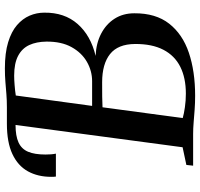

<svg xmlns="http://www.w3.org/2000/svg" viewBox="-36 -754 799 766"><g transform="rotate(-90 363.0 -371.5)"><path d="M363.5 8Q334.5 8 307.8 6Q281 4 256.8 2Q232.5 0 211.5 0H84.5L87.5 -27L158 -42L247 -708.5L236 -726L252 -743H317.5Q345.5 -743 370 -745Q394.5 -747 419 -749Q443.5 -751 472.5 -751Q534.5 -751 577 -738Q619.5 -725 645.2 -702.8Q671 -680.5 683 -652.5Q695 -624.5 695 -594Q696 -513.5 650 -461Q604 -408.5 522.5 -389Q573 -387 611.2 -367Q649.5 -347 671 -313.2Q692.5 -279.5 692.5 -234.5Q693 -149 651 -95.5Q609 -42 535 -17Q461 8 363.5 8ZM323 -403Q345.5 -403 370.8 -403Q396 -403 421.5 -403Q462.5 -403 498.8 -423.8Q535 -444.5 557.5 -485Q580 -525.5 579.5 -585.5Q579 -625 565.8 -653.8Q552.5 -682.5 522.8 -698.2Q493 -714 443.5 -714Q428 -714 405.8 -712.2Q383.5 -710.5 364.5 -707.5ZM372 -29Q434.5 -29 479 -51.2Q523.5 -73.5 547 -118.8Q570.5 -164 570 -232Q569.5 -300 529.8 -331.5Q490 -363 417.5 -363Q386 -363 360.5 -362.8Q335 -362.5 317.5 -361.5L274.5 -41.5Q292 -36.5 317.8 -32.8Q343.5 -29 372 -29ZM41 -547.5Q40.5 -551.5 40.2 -556Q40 -560.5 40 -566Q40 -619.5 62 -659.2Q84 -699 130.8 -721Q177.5 -743 252 -743L247 -708.5Q203 -708.5 177 -696.5Q151 -684.5 140 -658.2Q129 -632 129 -589Q129 -577 129.8 -567.2Q130.5 -557.5 132.5 -547.5Z"/></g></svg>

Font: Merriweather 96pt Medium
Style: Italic
Weight: 500
Italic angle: -7.8°
Version: Version 2.101